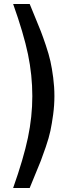

<svg xmlns="http://www.w3.org/2000/svg" viewBox="-20 -810 351 963"><path d="M128.9 132.8H45.9Q98.1 -14.6 120.1 -119.6Q142.1 -224.6 142.1 -328.1Q142.1 -433.1 120.4 -537.6Q98.6 -642.1 45.9 -790H128.9Q136.2 -772 155.5 -725.1Q174.8 -678.2 184.6 -653.6Q194.3 -628.9 209.7 -583.3Q225.1 -537.6 232.9 -502.7Q240.7 -467.8 246.8 -420.9Q252.9 -374 252.9 -328.1Q252.9 -282.2 246.6 -235.4Q240.2 -188.5 232.9 -154.1Q225.6 -119.6 209.7 -73.2Q193.8 -26.9 184.6 -3.2Q175.3 20.5 155.3 68.4Q135.3 116.2 128.9 132.8Z"/></svg>

Font: BDO Grotesk Medium
Style: Regular
Weight: 500
Designer: Deni Anggara
Foundry: Lokal Container
Version: Version 2.000